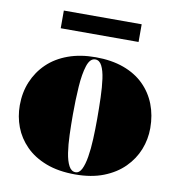

<svg xmlns="http://www.w3.org/2000/svg" viewBox="-80 -767 790 855"><g transform="rotate(10 315.0 -340.0)"><path d="M316 -515Q388 -515 443 -495Q498 -475 535 -438.5Q572 -402 591 -353Q610 -304 610 -246Q610 -195 591.5 -148.5Q573 -102 536 -65Q499 -28 444 -6.5Q389 15 316 15Q240 15 184 -6.5Q128 -28 91.5 -65Q55 -102 37.5 -148.5Q20 -195 20 -246Q20 -304 40.5 -353Q61 -402 99 -438.5Q137 -475 192 -495Q247 -515 316 -515ZM316 -505Q292 -505 280 -468Q268 -431 264 -372Q260 -313 260 -246Q260 -200 261.5 -155Q263 -110 268.5 -74Q274 -38 285.5 -16.5Q297 5 316 5Q333 5 343.5 -16Q354 -37 360 -73Q366 -109 368 -154Q370 -199 370 -246Q370 -296 368.5 -342.5Q367 -389 362 -425.5Q357 -462 346 -483.5Q335 -505 316 -505ZM140 -615V-695H492V-615Z"/></g></svg>

Font: Kalnia
Style: Bold
Weight: 700
Designer: Frida Medrano
Foundry: Frida Medrano
Version: Version 1.105